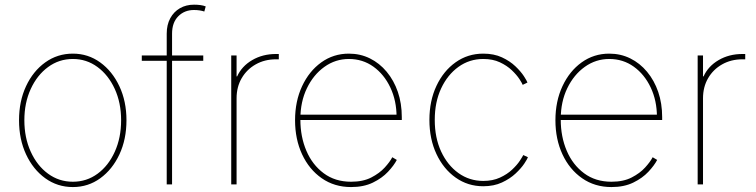

<svg xmlns="http://www.w3.org/2000/svg" viewBox="-20 -776 3181 808"><path d="M286.6 11.2Q221.7 11.2 170.4 -25.9Q119.1 -63 89.6 -126.5Q60.1 -189.9 60.1 -270Q60.1 -350.1 89.6 -413.3Q119.1 -476.6 170.4 -513.4Q221.7 -550.3 286.6 -550.3Q350.6 -550.3 401.6 -513.4Q452.6 -476.6 482.4 -413.1Q512.2 -349.6 512.2 -270Q512.2 -189.9 482.7 -126.5Q453.1 -63 402.1 -25.9Q351.1 11.2 286.6 11.2ZM286.6 -11.2Q344.7 -11.2 390.6 -44.9Q436.5 -78.6 463.1 -137.5Q489.7 -196.3 489.7 -270Q489.7 -343.3 462.9 -401.9Q436 -460.4 390.1 -494.1Q344.2 -527.8 286.6 -527.8Q228.5 -527.8 182.4 -493.9Q136.2 -460 109.4 -401.6Q82.5 -343.3 82.5 -270Q82.5 -196.3 109.4 -137.5Q136.2 -78.6 182.4 -44.9Q228.5 -11.2 286.6 -11.2Z M835.4 -542.5V-520H576.7V-542.5ZM681.6 0V-634.3Q681.6 -671.9 696.5 -699.2Q711.4 -726.6 737.3 -741.5Q763.2 -756.3 796.4 -756.3Q811.5 -756.3 823.7 -754.6Q835.9 -752.9 845.7 -749L839.8 -727.5Q831.1 -730.5 820.1 -732.2Q809.1 -733.9 796.4 -733.9Q756.3 -733.9 730.2 -707.5Q704.1 -681.2 704.1 -634.3V0Z M953.1 0V-542.5H975.6V-454.6H978Q997.6 -497.6 1041.5 -523.2Q1085.4 -548.8 1141.6 -548.8Q1146 -548.8 1147.5 -548.8Q1148.9 -548.8 1153.3 -548.8V-526.4Q1150.9 -526.4 1148.4 -526.4Q1146 -526.4 1141.6 -526.4Q1093.8 -526.4 1056.2 -505.1Q1018.6 -483.9 997.1 -447Q975.6 -410.2 975.6 -362.3V0Z M1457.5 11.2Q1387.2 11.2 1334 -25.9Q1280.8 -63 1251.2 -126.7Q1221.7 -190.4 1221.7 -270Q1221.7 -349.6 1251.2 -413.1Q1280.8 -476.6 1332 -513.4Q1383.3 -550.3 1448.2 -550.3Q1496.1 -550.3 1536.6 -530.3Q1577.1 -510.3 1607.4 -473.9Q1637.7 -437.5 1654.3 -389.2Q1670.9 -340.8 1670.9 -283.2V-271H1233.4V-293.5H1658.2L1648.9 -284.2Q1648.9 -352.1 1622.8 -407.5Q1596.7 -462.9 1551.5 -495.4Q1506.3 -527.8 1448.2 -527.8Q1391.6 -527.8 1345.2 -494.6Q1298.8 -461.4 1271.5 -404.5Q1244.1 -347.7 1244.1 -275.4V-272.5Q1244.1 -200.7 1269.3 -141.6Q1294.4 -82.5 1342.3 -46.9Q1390.1 -11.2 1457.5 -11.2Q1507.8 -11.2 1542.5 -29.1Q1577.1 -46.9 1599.1 -71Q1621.1 -95.2 1630.9 -114.3L1649.9 -103Q1637.7 -79.6 1612.8 -53Q1587.9 -26.4 1549.3 -7.6Q1510.7 11.2 1457.5 11.2Z M2013.7 7.8Q1948.7 7.8 1897.5 -28.6Q1846.2 -64.9 1816.7 -127.9Q1787.1 -190.9 1787.1 -271.5Q1787.1 -351.6 1816.7 -414.6Q1846.2 -477.5 1897.5 -513.9Q1948.7 -550.3 2013.7 -550.3Q2058.6 -550.3 2092.3 -534.7Q2126 -519 2148.9 -497.1Q2171.9 -475.1 2184.6 -455.6Q2197.3 -436 2199.7 -428.7L2179.7 -418.9Q2177.2 -425.8 2165.8 -443.4Q2154.3 -460.9 2133.8 -480.5Q2113.3 -500 2083.5 -513.9Q2053.7 -527.8 2013.7 -527.8Q1955.6 -527.8 1909.4 -494.6Q1863.3 -461.4 1836.4 -403.8Q1809.6 -346.2 1809.6 -271.5Q1809.6 -196.3 1836.4 -138.4Q1863.3 -80.6 1909.4 -47.6Q1955.6 -14.6 2013.7 -14.6Q2053.7 -14.6 2084 -28.6Q2114.3 -42.5 2135.3 -62.3Q2156.2 -82 2167.7 -99.6Q2179.2 -117.2 2182.1 -123.5L2201.7 -114.3Q2199.2 -106.9 2186.3 -87.4Q2173.3 -67.9 2149.9 -45.9Q2126.5 -23.9 2092.5 -8.1Q2058.6 7.8 2013.7 7.8Z M2553.2 11.2Q2482.9 11.2 2429.7 -25.9Q2376.5 -63 2346.9 -126.7Q2317.4 -190.4 2317.4 -270Q2317.4 -349.6 2346.9 -413.1Q2376.5 -476.6 2427.7 -513.4Q2479 -550.3 2543.9 -550.3Q2591.8 -550.3 2632.3 -530.3Q2672.9 -510.3 2703.1 -473.9Q2733.4 -437.5 2750 -389.2Q2766.6 -340.8 2766.6 -283.2V-271H2329.1V-293.5H2753.9L2744.6 -284.2Q2744.6 -352.1 2718.5 -407.5Q2692.4 -462.9 2647.2 -495.4Q2602.1 -527.8 2543.9 -527.8Q2487.3 -527.8 2440.9 -494.6Q2394.5 -461.4 2367.2 -404.5Q2339.8 -347.7 2339.8 -275.4V-272.5Q2339.8 -200.7 2365 -141.6Q2390.1 -82.5 2438 -46.9Q2485.8 -11.2 2553.2 -11.2Q2603.5 -11.2 2638.2 -29.1Q2672.9 -46.9 2694.8 -71Q2716.8 -95.2 2726.6 -114.3L2745.6 -103Q2733.4 -79.6 2708.5 -53Q2683.6 -26.4 2645 -7.6Q2606.4 11.2 2553.2 11.2Z M2916 0V-542.5H2938.5V-454.6H2940.9Q2960.4 -497.6 3004.4 -523.2Q3048.3 -548.8 3104.5 -548.8Q3108.9 -548.8 3110.4 -548.8Q3111.8 -548.8 3116.2 -548.8V-526.4Q3113.8 -526.4 3111.3 -526.4Q3108.9 -526.4 3104.5 -526.4Q3056.6 -526.4 3019 -505.1Q2981.4 -483.9 2960 -447Q2938.5 -410.2 2938.5 -362.3V0Z"/></svg>

Font: Inter 16pt Thin
Style: Regular
Weight: 250
Version: Version 4.001;git-66647c0bb